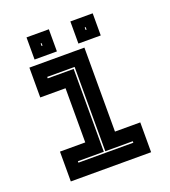

<svg xmlns="http://www.w3.org/2000/svg" viewBox="-125 -764 760 856"><g transform="rotate(-20 255.0 -335.5)"><path d="M64.5 0V-141.5H184.5V-398.5H64.5V-540H325.5V-141.5H445.5V0ZM125 -67H385.5V-74H255V-474H125V-467H248V-74H125ZM306.5 -566V-671H412.5V-566ZM98.5 -566V-671H204.5V-566ZM148.5 -612H153V-624H148.5ZM357.5 -612H362V-624H357.5Z"/></g></svg>

Font: Tourney Expanded ExtraBold
Style: Regular
Weight: 800
Width: 7
Designer: Tyler Finck
Foundry: Etcetera Type Co
Version: Version 1.010; ttfautohint (v1.8.3)